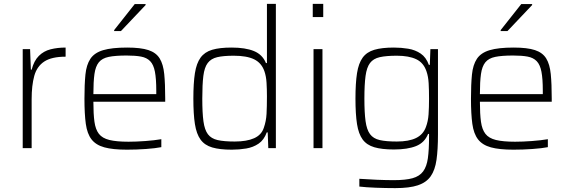

<svg xmlns="http://www.w3.org/2000/svg" viewBox="-20 -763 2934 989"><path d="M97 0V-510H135L139 -404H143Q155 -450 180 -475Q205 -500 240.5 -509Q276 -518 318 -518V-471Q246 -471 208 -446Q170 -421 156.5 -372Q143 -323 143 -252V0Z M634 8Q561 8 517.5 -4Q474 -16 451.5 -45Q429 -74 422 -125Q415 -176 415 -254Q415 -328 420 -378.5Q425 -429 445.5 -460Q466 -491 511 -504.5Q556 -518 635 -518Q705 -518 744.5 -505Q784 -492 802.5 -462Q821 -432 826 -381.5Q831 -331 831 -256V-239H461Q461 -176 466.5 -136Q472 -96 489.5 -73.5Q507 -51 543.5 -42Q580 -33 642 -33Q681 -33 728.5 -36.5Q776 -40 811 -46V-5Q781 1 731.5 4.5Q682 8 634 8ZM461 -278H785V-296Q785 -357 778 -393.5Q771 -430 753.5 -448Q736 -466 706.5 -471.5Q677 -477 632 -477Q574 -477 540 -470Q506 -463 489 -442Q472 -421 466.5 -381.5Q461 -342 461 -278ZM568 -603V-608L674 -742H730V-737L603 -603Z M1174 8Q1112 8 1073 -3.5Q1034 -15 1013 -44Q992 -73 984 -124Q976 -175 976 -255Q976 -335 984 -386Q992 -437 1013 -466Q1034 -495 1072.5 -506.5Q1111 -518 1173 -518Q1244 -518 1288 -500Q1332 -482 1350 -438H1355V-743H1401V0H1362L1359 -81H1354Q1340 -42 1312 -23Q1284 -4 1248 2Q1212 8 1174 8ZM1189 -34Q1251 -34 1289 -51Q1327 -68 1339 -105Q1351 -139 1353 -176.5Q1355 -214 1355 -267Q1355 -303 1353 -336.5Q1351 -370 1342 -396Q1327 -439 1289 -457.5Q1251 -476 1184 -476Q1131 -476 1099 -468.5Q1067 -461 1050 -438.5Q1033 -416 1027.5 -372Q1022 -328 1022 -255Q1022 -182 1028 -138Q1034 -94 1051 -71.5Q1068 -49 1101 -41.5Q1134 -34 1189 -34Z M1591 -675V-743H1645V-675ZM1595 0V-510H1641V0Z M2016 206Q1968 206 1916 204Q1864 202 1831 198V158Q1873 161 1921.5 163Q1970 165 2008 165Q2069 165 2105 155Q2141 145 2159.5 120Q2178 95 2184 52Q2190 9 2190 -57V-73H2185Q2167 -28 2123 -10.5Q2079 7 2009 7Q1947 7 1908 -4.5Q1869 -16 1848 -44.5Q1827 -73 1819 -124Q1811 -175 1811 -255Q1811 -335 1819 -386Q1827 -437 1848 -466Q1869 -495 1908 -506.5Q1947 -518 2009 -518Q2047 -518 2083 -512Q2119 -506 2147 -487Q2175 -468 2189 -429H2194L2197 -510H2236V-71Q2236 7 2228.5 60Q2221 113 2198.5 145Q2176 177 2132.5 191.5Q2089 206 2016 206ZM2024 -34Q2086 -34 2123 -52Q2160 -70 2174 -109Q2185 -138 2187.5 -173.5Q2190 -209 2190 -255Q2190 -300 2188 -334.5Q2186 -369 2177 -395Q2162 -440 2124 -458Q2086 -476 2024 -476Q1969 -476 1936 -468.5Q1903 -461 1886 -438.5Q1869 -416 1863 -372Q1857 -328 1857 -255Q1857 -183 1863 -139Q1869 -95 1886 -72Q1903 -49 1936 -41.5Q1969 -34 2024 -34Z M2625 8Q2552 8 2508.5 -4Q2465 -16 2442.5 -45Q2420 -74 2413 -125Q2406 -176 2406 -254Q2406 -328 2411 -378.5Q2416 -429 2436.5 -460Q2457 -491 2502 -504.5Q2547 -518 2626 -518Q2696 -518 2735.5 -505Q2775 -492 2793.5 -462Q2812 -432 2817 -381.5Q2822 -331 2822 -256V-239H2452Q2452 -176 2457.5 -136Q2463 -96 2480.5 -73.5Q2498 -51 2534.5 -42Q2571 -33 2633 -33Q2672 -33 2719.5 -36.5Q2767 -40 2802 -46V-5Q2772 1 2722.5 4.5Q2673 8 2625 8ZM2452 -278H2776V-296Q2776 -357 2769 -393.5Q2762 -430 2744.5 -448Q2727 -466 2697.5 -471.5Q2668 -477 2623 -477Q2565 -477 2531 -470Q2497 -463 2480 -442Q2463 -421 2457.5 -381.5Q2452 -342 2452 -278ZM2559 -603V-608L2665 -742H2721V-737L2594 -603Z"/></svg>

Font: Saira ExtraLight
Style: Regular
Weight: 200
Designer: Hector Gatti with collaboration of the Omnibus-Type team
Foundry: Omnibus-Type
Version: Version 1.100; ttfautohint (v1.8.3)